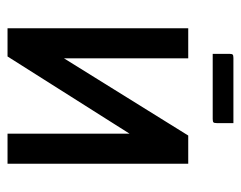

<svg xmlns="http://www.w3.org/2000/svg" viewBox="-85 -555 640 510"><g transform="rotate(90 235.0 -300.0)"><path d="M123 -545V-589Q123 -596 125 -598Q127 -600 134 -600H307V-556Q307 -549 305 -547Q303 -545 296 -545ZM415 0H335V-324L130 0H55V-480H135V-150L340 -480H415Z"/></g></svg>

Font: Glametrix
Style: Bold
Weight: 700
Designer: gluk
Foundry: gluk
Version: Version 0.40